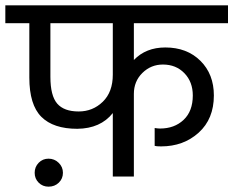

<svg xmlns="http://www.w3.org/2000/svg" viewBox="-42 -662 875 720"><path d="M140 38Q118 38 103 23Q88 8 88 -14Q88 -36 103 -51.5Q118 -67 140 -67Q162 -67 178 -51.5Q194 -36 194 -14Q194 8 178.5 23Q163 38 140 38ZM381 -382V-575H147V-374Q147 -303 172.5 -273.5Q198 -244 253 -244Q306 -244 343.5 -280.5Q381 -317 381 -382ZM813 -575H460V-437Q505 -484 578 -484Q659 -484 709.5 -434Q760 -384 760 -304Q760 -216 703 -164.5Q646 -113 562 -113Q544 -113 538 -115V-182Q550 -180 558 -180Q612 -180 646.5 -212.5Q681 -245 681 -304Q681 -355 649.5 -387.5Q618 -420 569 -420Q524 -420 492 -388.5Q460 -357 460 -310V0H381V-238Q335 -180 248 -179Q158 -179 113 -224Q68 -269 68 -371V-575H-22V-642H813Z"/></svg>

Font: Hind Regular
Style: Regular
Weight: 400
Designer: Manushi Parikh, Satya Rajpurohit
Foundry: Indian Type Foundry
Version: Version 1.201;PS 1.0;hotconv 1.0.78;makeotf.lib2.5.61930; tt